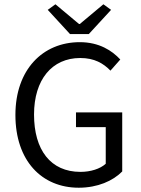

<svg xmlns="http://www.w3.org/2000/svg" viewBox="-20 -865 657 897"><path d="M348 12C436 12 508 -20 551 -64V-340H335V-271H474V-100C448 -76 403 -62 356 -62C216 -62 139 -165 139 -330C139 -493 223 -594 355 -594C421 -594 463 -569 496 -535L542 -587C504 -628 444 -668 353 -668C179 -668 52 -539 52 -328C52 -114 175 12 348 12ZM307 -706H395L499 -819L463 -845L353 -753H349L239 -845L203 -819Z"/></svg>

Font: DAIFUKU Sans
Style: Regular
Weight: 400
Designer: Original font ‘Source Han Sans JP’ : Paul D. Hunt
Foundry: Daifuku
Version: Version 1.000